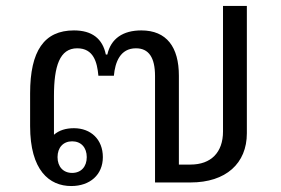

<svg xmlns="http://www.w3.org/2000/svg" viewBox="-20 -612 942 644"><path d="M219 12C282 12 325 -26 325 -85C325 -144 285 -182 228 -182C201 -182 178 -175 161 -160V-290C161 -390 180 -450 239 -450C294 -450 306 -403 310 -358H362C366 -403 383 -450 436 -450C479 -450 500 -419 500 -357V0H619C738 0 808 -64 808 -165V-592H728V-171C728 -101 688 -60 619 -60H580V-358C580 -454 539 -510 454 -510C393 -510 352 -483 340 -429H335C324 -483 288 -510 228 -510C128 -510 81 -441 81 -299V-189C81 -41 145 12 219 12ZM222 -32C192 -32 173 -53 173 -85C173 -117 192 -138 222 -138C252 -138 271 -117 271 -85C271 -53 252 -32 222 -32Z"/></svg>

Font: IBM Plex Thai Looped
Style: Regular
Weight: 400
Designer: Mike Abbink, Paul van der Laan, Pieter van Rosmalen, Ben Mitchell, Mark Frömberg
Foundry: Bold Monday
Version: Version 1.0